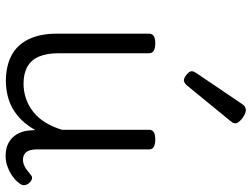

<svg xmlns="http://www.w3.org/2000/svg" viewBox="-126 -752 897 685"><g transform="rotate(90 322.5 -409.5)"><path d="M269 18Q216 18 178 -2Q140 -22 120 -63Q100 -104 100 -166V-492Q100 -504 108.5 -509.5Q117 -515 134 -515Q152 -515 161 -509.5Q170 -504 170 -492V-169Q170 -129 181.5 -101Q193 -73 217.5 -59Q242 -45 278 -45Q307 -45 332.5 -54Q358 -63 379.5 -80Q401 -97 417 -123Q433 -149 443 -182V-493Q443 -504 451.5 -509.5Q460 -515 478 -515Q495 -515 504 -509.5Q513 -504 513 -493V-94Q513 -77 517 -65.5Q521 -54 529.5 -48.5Q538 -43 550 -43Q560 -43 568.5 -46.5Q577 -50 586 -56.5Q595 -63 603 -70Q610 -77 618 -75Q626 -73 634 -64Q639 -58 640.5 -49.5Q642 -41 636 -33Q626 -18 610 -6.5Q594 5 575 12Q556 19 537 19Q515 19 498.5 12.5Q482 6 470.5 -6Q459 -18 452.5 -34.5Q446 -51 445 -72L444 -87Q429 -60 410 -40Q391 -20 368.5 -7Q346 6 320.5 12Q295 18 269 18ZM267 -617Q258 -617 246 -627Q234 -637 234 -645Q234 -648 235 -651Q236 -654 239 -659L352 -826Q356 -832 361 -835Q366 -838 372 -838Q381 -838 392 -832Q403 -826 411.5 -817Q420 -808 420 -801Q420 -795 418 -791.5Q416 -788 410 -781L284 -627Q274 -617 267 -617Z"/></g></svg>

Font: Playwrite BE WAL Light
Style: Regular
Weight: 300
Version: Version 1.002